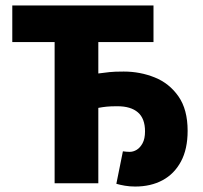

<svg xmlns="http://www.w3.org/2000/svg" viewBox="-20 -671 743 703"><path d="M475 12Q455 12 437.5 9Q420 6 406 2L430 -117Q438 -116 443 -115.5Q448 -115 455 -115Q468 -115 480.5 -122.5Q493 -130 502 -146.5Q511 -163 511 -190Q511 -237 485 -259.5Q459 -282 410 -282Q385 -282 370.5 -280.5Q356 -279 340 -276V0H180V-517H25V-651H542V-517H340V-402Q363 -405 381 -407Q399 -409 433 -409Q493 -409 546.5 -387.5Q600 -366 633.5 -318Q667 -270 667 -192Q667 -125 642.5 -79.5Q618 -34 575 -11Q532 12 475 12Z"/></svg>

Font: Source Sans 3 ExtraBold
Style: Regular
Weight: 800
Designer: Paul D. Hunt
Foundry: Adobe
Version: Version 3.052;hotconv 1.1.0;makeotfexe 2.6.0